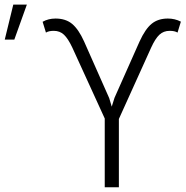

<svg xmlns="http://www.w3.org/2000/svg" viewBox="-155 -795 788 815"><path d="M0 0ZM557.6 -716.3Q587.4 -716.3 612.8 -703.1L598.6 -656.7Q586.9 -664.1 565.4 -664.1Q539.1 -664.1 521.5 -647.5Q503.9 -630.9 486.8 -593.3L349.6 -290V0H289.6V-292L151.4 -594.2Q133.8 -631.3 116.5 -647.7Q99.1 -664.1 73.2 -664.1Q51.8 -664.1 40 -656.7L25.9 -702.6Q50.3 -716.3 80.6 -716.3Q124 -716.3 151.4 -693.4Q178.7 -670.4 201.7 -619.6L308.6 -378.4L319.3 -342.3L331.1 -379.9L437.5 -619.1Q461.9 -672.4 489 -694.3Q516.1 -716.3 557.6 -716.3ZM-98.6 -775.4H-41L-94.2 -627H-134.8Z"/></svg>

Font: Roboto Light
Style: Regular
Weight: 300
Designer: Google
Version: Version 2.134; 2016; ttfautohint (v1.6)